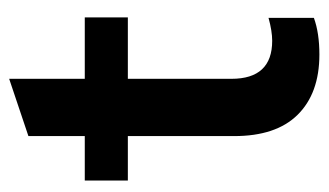

<svg xmlns="http://www.w3.org/2000/svg" viewBox="-169 -541 717 419"><g transform="rotate(-90 189.5 -331.5)"><path d="M227 -411V-185Q227 -96 310 -96Q331 -96 360 -104V-5Q327 7 280 7Q195 7 148 -41Q102 -88 102 -179V-411H5V-505H102V-628L227 -670V-505H361V-411Z"/></g></svg>

Font: PRinguin Sans
Style: Bold
Weight: 700
Designer: Vernon Adams
Foundry: Vernon Adams
Version: ""